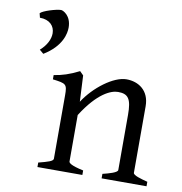

<svg xmlns="http://www.w3.org/2000/svg" viewBox="-81 -807 840 884"><g transform="rotate(10 338.5 -365.5)"><path d="M134 -731C112 -731 49 -712 39 -699L44 -679C90 -679 114 -652 114 -618C114 -591 99 -560 69 -534L88 -518C172 -569 182 -631 182 -657C182 -713 143 -731 134 -731ZM594 -51V-362C594 -436 542 -469 486 -469C426 -469 339 -403 292 -330L286 -452L269 -469C226 -447 188 -435 152 -430V-410C215 -402 220 -400 220 -347V-51C220 -39 195 -32 152 -21V0H362V-21C301 -34 293 -45 293 -51V-268C364 -380 425 -405 458 -405C506 -405 521 -383 521 -309V-51C521 -39 481 -28 452 -21V0H662V-21C631 -29 594 -39 594 -51Z"/></g></svg>

Font: Temporarium
Style: Regular
Weight: 400
Version: Version 1.1